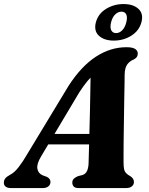

<svg xmlns="http://www.w3.org/2000/svg" viewBox="-50 -952 753 972"><path d="M158.5 -161Q135 -122.5 139.2 -98Q143.5 -73.5 167 -64L186.5 -57Q197 -52 201.2 -45.2Q205.5 -38.5 205.5 -31.5Q205.5 -17 195 -8.5Q184.5 0 167 0H5Q-12.5 0 -21.5 -7.2Q-30.5 -14.5 -30.5 -27Q-30.5 -39 -23.5 -48.5Q-16.5 -58 5 -69.5Q23.5 -79 45 -106.8Q66.5 -134.5 88 -172L297.5 -518Q362 -617.5 435.8 -665.2Q509.5 -713 590 -713Q621.5 -713 634.5 -704Q647.5 -695 647.5 -681Q647.5 -671.5 643.2 -664.5Q639 -657.5 628.5 -651.5Q606.5 -643 594 -625.5Q581.5 -608 581 -573.5Q581 -556 580.5 -526.8Q580 -497.5 579.2 -460.8Q578.5 -424 578 -383.8Q577.5 -343.5 576.8 -304Q576 -264.5 575.8 -229.8Q575.5 -195 575.5 -169.2Q575.5 -143.5 575.5 -130.5Q575.5 -111 577.8 -98Q580 -85 587.8 -76.2Q595.5 -67.5 612 -58.5Q628 -47.5 628 -30.5Q628 -17.5 617.8 -8.8Q607.5 0 589 0H347.5Q330 0 323 -8Q316 -16 316 -27.5Q316 -39.5 323.5 -47Q331 -54.5 345.5 -60.5L368 -66Q384 -71.5 391 -87.5Q398 -103.5 398.5 -127.5Q399 -145.5 399.8 -174Q400.5 -202.5 401.5 -238.5Q402.5 -274.5 403.5 -314.2Q404.5 -354 405.5 -394.8Q406.5 -435.5 407 -473.5Q407.5 -511.5 408.2 -543.8Q409 -576 409 -598.5L447 -588Q436 -582.5 422.5 -571.8Q409 -561 392 -540.8Q375 -520.5 352 -485.5ZM156 -221 167 -274H451L446.5 -221ZM526 -746.5Q477.5 -746.5 450.8 -771Q424 -795.5 435.5 -839.5Q447.5 -883 487.2 -907.2Q527 -931.5 575.5 -931.5Q625 -931.5 651.2 -906.8Q677.5 -882 666 -839.5Q654.5 -796.5 615 -771.5Q575.5 -746.5 526 -746.5ZM565 -893Q548 -893 533.5 -879.2Q519 -865.5 512.5 -839.5Q506 -813 513.2 -798.8Q520.5 -784.5 537.5 -784.5Q555 -784.5 569 -799Q583 -813.5 589.5 -839.5Q596 -865.5 589 -879.2Q582 -893 565 -893Z"/></svg>

Font: Fraunces
Style: Bold Italic
Weight: 700
Italic angle: -16°
Version: Version 1.000;[b76b70a41]